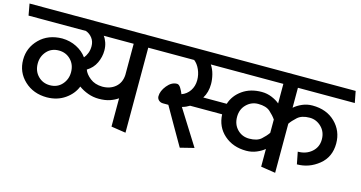

<svg xmlns="http://www.w3.org/2000/svg" viewBox="-86 -999 2516 1337"><g transform="rotate(15 1172.5 -330.5)"><path d="M493 -339Q504 -308 539 -280.5Q574 -253 627 -252Q684 -252 721.5 -284Q759 -316 762 -372V-597H546Q559 -581 568 -555Q577 -529 577 -498Q577 -452 556.5 -408.5Q536 -365 493 -339ZM274 -80Q176 -80 111.5 -140.5Q47 -201 47 -291Q47 -378 109.5 -440.5Q172 -503 273 -504Q330 -503 377 -479Q424 -455 452 -416Q465 -431 474 -453.5Q483 -476 483 -504Q483 -538 464.5 -562.5Q446 -587 418 -597H4L-11 -680H974L989 -597H867V16L762 0V-204Q738 -187 705 -175.5Q672 -164 625 -164Q585 -164 547.5 -177.5Q510 -191 480 -213Q458 -157 403.5 -119Q349 -81 274 -80ZM392 -292Q392 -347 357.5 -382Q323 -417 272 -417Q218 -417 185 -380Q152 -343 152 -292Q152 -237 186.5 -202Q221 -167 272 -167Q326 -167 359 -204Q392 -241 392 -292Z M1318 -597Q1337 -569 1346 -533.5Q1355 -498 1355 -465Q1355 -436 1348 -409.5Q1341 -383 1327 -361H1496Q1516 -424 1573 -464Q1630 -504 1711 -504Q1750 -504 1784.5 -489.5Q1819 -475 1841 -456V-597ZM1709 -417Q1660 -417 1624.5 -382Q1589 -347 1589 -292Q1589 -237 1623.5 -202Q1658 -167 1709 -167Q1766 -167 1794.5 -192.5Q1823 -218 1841 -244V-340Q1824 -365 1795 -391Q1766 -417 1709 -417ZM2060 -167Q2120 -167 2160 -202Q2200 -237 2200 -292Q2200 -347 2164 -382Q2128 -417 2080 -417Q2023 -417 1992.5 -389.5Q1962 -362 1946 -338V16L1841 0V-128Q1819 -109 1784.5 -94.5Q1750 -80 1711 -80Q1615 -80 1551.5 -136Q1488 -192 1484 -282H1253Q1242 -275 1228.5 -269Q1215 -263 1200 -259L1359 -6L1259 19Q1220 -47 1182 -114.5Q1144 -182 1105 -249H1067Q1048 -249 1035.5 -260.5Q1023 -272 1023 -289Q1023 -327 1055 -366.5Q1087 -406 1126 -406Q1141 -406 1154 -384.5Q1167 -363 1174 -344Q1211 -357 1233 -390Q1255 -423 1255 -466Q1255 -506 1239 -542Q1223 -578 1198 -597H982Q978 -618 974.5 -638.5Q971 -659 967 -680H2340L2356 -597H1946V-453Q1968 -473 2002.5 -488.5Q2037 -504 2077 -504Q2179 -504 2241.5 -442.5Q2304 -381 2304 -291Q2304 -193 2234 -136.5Q2164 -80 2077 -80Z"/></g></svg>

Font: Palanquin Medium
Style: Regular
Weight: 500
Designer: Pria Ravichandran
Version: Version 1.0.4